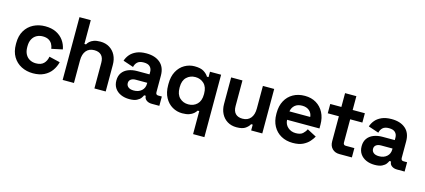

<svg xmlns="http://www.w3.org/2000/svg" viewBox="-65 -1284 4574 2068"><g transform="rotate(15 2221.5 -250.0)"><path d="M34 -241V-255Q34 -336 68 -393Q102 -450 160.5 -480Q219 -510 291 -510Q362 -510 413 -485Q464 -460 495.5 -416.5Q527 -373 537 -318L415 -292Q411 -322 397 -346Q383 -370 357.5 -384Q332 -398 294 -398Q256 -398 225.5 -381.5Q195 -365 177.5 -332.5Q160 -300 160 -253V-243Q160 -196 177.5 -163.5Q195 -131 225.5 -114.5Q256 -98 294 -98Q351 -98 380.5 -127.5Q410 -157 418 -205L540 -176Q527 -123 495.5 -79.5Q464 -36 413 -11Q362 14 291 14Q219 14 160.5 -16Q102 -46 68 -103Q34 -160 34 -241Z M620 0V-700H746V-435H764Q772 -451 789 -467Q806 -483 834.5 -493.5Q863 -504 907 -504Q965 -504 1008.5 -477.5Q1052 -451 1076 -404.5Q1100 -358 1100 -296V0H974V-286Q974 -342 946.5 -370Q919 -398 868 -398Q810 -398 778 -359.5Q746 -321 746 -252V0Z M1180 -145Q1180 -196 1204.5 -230.5Q1229 -265 1272.5 -282.5Q1316 -300 1372 -300H1508V-328Q1508 -363 1486 -385.5Q1464 -408 1416 -408Q1369 -408 1346 -386.5Q1323 -365 1316 -331L1200 -370Q1212 -408 1238.5 -439.5Q1265 -471 1309.5 -490.5Q1354 -510 1418 -510Q1516 -510 1573 -461Q1630 -412 1630 -319V-134Q1630 -104 1658 -104H1698V0H1614Q1577 0 1553 -18Q1529 -36 1529 -66V-67H1510Q1506 -55 1492 -35.5Q1478 -16 1448 -1Q1418 14 1366 14Q1313 14 1271 -4.5Q1229 -23 1204.5 -58.5Q1180 -94 1180 -145ZM1508 -196V-206H1381Q1346 -206 1326 -191Q1306 -176 1306 -149Q1306 -122 1327 -105Q1348 -88 1388 -88Q1441 -88 1474.5 -117.5Q1508 -147 1508 -196Z M2128 200V-57H2110Q2100 -40 2081 -23.5Q2062 -7 2031.5 3.5Q2001 14 1956 14Q1896 14 1845 -15.5Q1794 -45 1763 -102Q1732 -159 1732 -240V-256Q1732 -337 1763 -394Q1794 -451 1845.5 -480.5Q1897 -510 1956 -510Q2024 -510 2059.5 -487.5Q2095 -465 2112 -436H2130V-496H2254V200ZM2130 -243V-253Q2130 -325 2091 -362.5Q2052 -400 1994 -400Q1936 -400 1897 -362.5Q1858 -325 1858 -253V-243Q1858 -171 1897 -133.5Q1936 -96 1994 -96Q2053 -96 2091.5 -133.5Q2130 -171 2130 -243Z M2366 -200V-496H2492V-210Q2492 -154 2519.5 -126Q2547 -98 2598 -98Q2656 -98 2688 -136.5Q2720 -175 2720 -244V-496H2846V0H2722V-65H2704Q2692 -40 2659 -16Q2626 8 2559 8Q2501 8 2457.5 -18.5Q2414 -45 2390 -92Q2366 -139 2366 -200Z M2938 -242V-254Q2938 -332 2969 -389.5Q3000 -447 3056 -478.5Q3112 -510 3186 -510Q3259 -510 3313 -477.5Q3367 -445 3397 -387.5Q3427 -330 3427 -254V-211H3066Q3068 -160 3104 -128Q3140 -96 3192 -96Q3245 -96 3270 -119Q3295 -142 3308 -170L3411 -116Q3397 -90 3370.5 -59.5Q3344 -29 3300 -7.5Q3256 14 3188 14Q3114 14 3057.5 -17.5Q3001 -49 2969.5 -106.5Q2938 -164 2938 -242ZM3299 -305Q3295 -348 3264.5 -374Q3234 -400 3185 -400Q3134 -400 3104 -374Q3074 -348 3067 -305Z M3705 0Q3656 0 3625.5 -30.5Q3595 -61 3595 -112V-392H3471V-496H3595V-650H3721V-496H3857V-392H3721V-134Q3721 -104 3749 -104H3845V0Z M3915 -145Q3915 -196 3939.5 -230.5Q3964 -265 4007.5 -282.5Q4051 -300 4107 -300H4243V-328Q4243 -363 4221 -385.5Q4199 -408 4151 -408Q4104 -408 4081 -386.5Q4058 -365 4051 -331L3935 -370Q3947 -408 3973.5 -439.5Q4000 -471 4044.5 -490.5Q4089 -510 4153 -510Q4251 -510 4308 -461Q4365 -412 4365 -319V-134Q4365 -104 4393 -104H4433V0H4349Q4312 0 4288 -18Q4264 -36 4264 -66V-67H4245Q4241 -55 4227 -35.5Q4213 -16 4183 -1Q4153 14 4101 14Q4048 14 4006 -4.5Q3964 -23 3939.5 -58.5Q3915 -94 3915 -145ZM4243 -196V-206H4116Q4081 -206 4061 -191Q4041 -176 4041 -149Q4041 -122 4062 -105Q4083 -88 4123 -88Q4176 -88 4209.5 -117.5Q4243 -147 4243 -196Z"/></g></svg>

Font: Space Grotesk Frontify
Style: Bold
Weight: 700
Designer: Florian Karsten
Version: Version 2.000